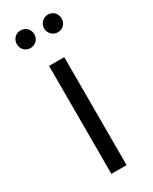

<svg xmlns="http://www.w3.org/2000/svg" viewBox="-188 -763 646 810"><g transform="rotate(-30 135.0 -358.0)"><path d="M172 0V-526H98V0ZM202 -630C226 -630 244 -648 244 -673C244 -698 226 -716 202 -716C178 -716 159 -697 159 -673C159 -649 178 -630 202 -630ZM68 -630C92 -630 111 -648 111 -673C111 -698 92 -716 68 -716C44 -716 26 -697 26 -673C26 -649 44 -630 68 -630Z"/></g></svg>

Font: Montserrat-Alt1
Style: Regular
Weight: 400
Designer: Differentunic
Foundry: Differentunic
Version: Version 7.222